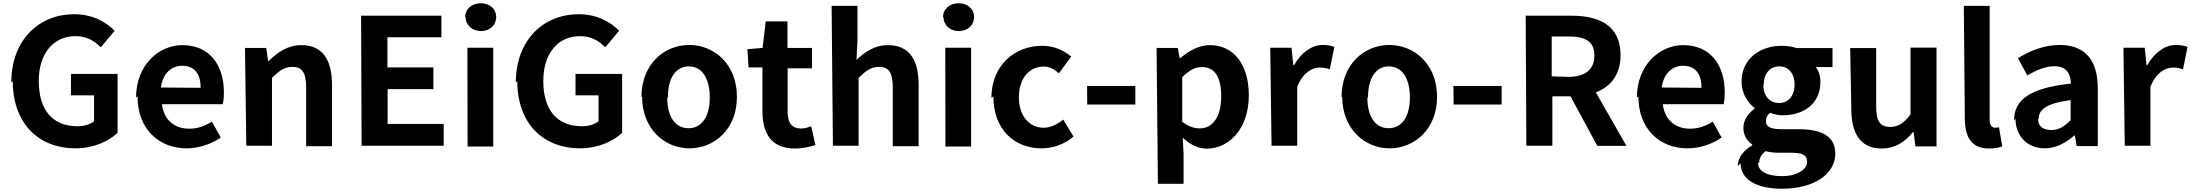

<svg xmlns="http://www.w3.org/2000/svg" viewBox="-20 -851 13397 1174"><path d="M58 -356C58 -89 223 56 441 56C552 56 645 13 699 -39V-399H414V-268H555V-110C532 -90 493 -79 454 -79C297 -79 217 -183 217 -356C217 -527 309 -630 441 -630C513 -630 558 -600 596 -562L681 -663C629 -715 549 -764 433 -764C220 -764 49 -609 49 -345Z M821 -261C821 -62 952 56 1120 56C1195 56 1271 31 1330 -10L1276 -107C1232 -80 1188 -64 1138 -64C1048 -64 983 -115 970 -214H1342C1346 -228 1349 -257 1349 -286C1349 -453 1262 -575 1095 -575C950 -575 812 -452 812 -255ZM964 -316C975 -404 1031 -449 1094 -449C1171 -449 1207 -397 1207 -314Z M1486 40H1643V-375C1688 -419 1719 -442 1768 -442C1827 -442 1852 -408 1852 -315V43H2010V-333C2010 -485 1953 -575 1822 -575C1739 -575 1677 -531 1624 -479H1619L1608 -558H1478Z M2191 40H2693V-93H2350V-306H2630V-439H2349V-623H2679V-755H2188Z M2827 -748C2827 -698 2866 -661 2921 -661C2975 -661 3014 -697 3014 -746C3014 -797 2974 -831 2920 -831C2864 -831 2824 -796 2824 -744ZM2839 45H2996V-559H2838Z M3143 -356C3143 -89 3308 56 3526 56C3637 56 3730 13 3784 -39V-399H3499V-268H3640V-110C3617 -90 3578 -79 3539 -79C3382 -79 3302 -183 3302 -356C3302 -527 3394 -630 3526 -630C3598 -630 3643 -600 3681 -562L3766 -663C3714 -715 3634 -764 3518 -764C3305 -764 3134 -609 3134 -345Z M3906 -261C3906 -61 4045 56 4196 56C4347 56 4486 -60 4486 -259C4486 -460 4346 -576 4194 -576C4042 -576 3902 -459 3902 -257ZM4064 -257C4064 -371 4110 -445 4192 -445C4274 -445 4320 -370 4320 -255C4320 -141 4273 -67 4190 -67C4107 -67 4060 -140 4060 -253Z M4557 -439H4642V-171C4642 -34 4697 57 4840 57C4892 57 4934 46 4966 36L4940 -79C4923 -72 4899 -65 4879 -65C4825 -65 4796 -97 4796 -166V-433H4945V-558H4795V-720H4662L4643 -558L4550 -550Z M5073 40H5230V-375C5275 -419 5306 -442 5355 -442C5414 -442 5439 -408 5439 -315V43H5597V-333C5597 -485 5540 -575 5409 -575C5326 -575 5266 -531 5217 -485L5223 -598V-815H5065Z M5749 -748C5749 -698 5788 -661 5843 -661C5897 -661 5936 -697 5936 -746C5936 -797 5896 -831 5842 -831C5786 -831 5746 -796 5746 -744ZM5761 45H5918V-559H5760Z M6054 -261C6054 -61 6181 56 6348 56C6414 56 6487 34 6544 -16L6481 -120C6447 -91 6405 -70 6361 -70C6273 -70 6210 -143 6210 -256C6210 -370 6272 -444 6363 -444C6397 -444 6425 -429 6455 -403L6530 -505C6485 -542 6427 -571 6352 -571C6187 -571 6042 -454 6042 -252Z M6628 -212H6922V-325H6627Z M7060 273H7217V90L7212 -9C7258 34 7308 58 7360 58C7492 58 7616 -61 7616 -268C7616 -453 7527 -575 7377 -575C7312 -575 7249 -540 7198 -496H7193L7182 -558H7052ZM7209 -114V-379C7251 -421 7287 -441 7328 -441C7411 -441 7447 -377 7447 -261C7447 -129 7390 -66 7316 -66C7283 -66 7244 -77 7205 -110Z M7755 40H7912V-320C7946 -407 8003 -438 8050 -438C8074 -438 8091 -434 8111 -427L8139 -564C8120 -571 8100 -576 8066 -576C8003 -576 7938 -532 7893 -453H7888L7877 -559H7747Z M8187 -261C8187 -61 8326 56 8477 56C8628 56 8767 -60 8767 -259C8767 -460 8627 -576 8475 -576C8323 -576 8183 -459 8183 -257ZM8345 -257C8345 -371 8391 -445 8473 -445C8555 -445 8601 -370 8601 -255C8601 -141 8554 -67 8471 -67C8388 -67 8341 -140 8341 -253Z M8868 -212H9162V-325H8867Z M9313 40H9472V-262H9583L9747 41H9925L9738 -286C9829 -321 9889 -395 9889 -514C9889 -697 9756 -755 9588 -755H9309ZM9468 -384V-628H9571C9673 -628 9729 -598 9729 -511C9729 -425 9672 -381 9569 -381Z M9998 -261C9998 -62 10129 56 10297 56C10372 56 10448 31 10507 -10L10453 -107C10409 -80 10365 -64 10315 -64C10225 -64 10160 -115 10147 -214H10519C10523 -228 10526 -257 10526 -286C10526 -453 10439 -575 10272 -575C10127 -575 9989 -452 9989 -255ZM10141 -316C10152 -404 10208 -449 10271 -449C10348 -449 10384 -397 10384 -314Z M10623 147C10623 254 10733 303 10875 303C11076 303 11202 211 11202 89C11202 -16 11123 -61 10977 -61H10874C10802 -61 10778 -78 10778 -110C10778 -133 10786 -147 10803 -161C10828 -152 10856 -146 10879 -146C11008 -146 11111 -215 11111 -351C11111 -388 11099 -421 11082 -441H11185V-557H10966C10941 -565 10908 -571 10874 -571C10745 -571 10629 -494 10629 -351C10629 -280 10667 -222 10708 -191V-186C10672 -160 10640 -117 10640 -71C10640 -21 10663 11 10694 32V38C10638 70 10606 114 10606 165ZM10737 141C10737 117 10749 94 10776 73C10797 79 10822 83 10858 83H10931C10995 83 11030 94 11030 138C11030 186 10967 226 10876 226C10787 226 10730 197 10730 147ZM10765 -335C10765 -406 10806 -445 10860 -445C10914 -445 10953 -405 10953 -333C10953 -261 10911 -221 10858 -221C10805 -221 10762 -260 10762 -331Z M11300 -186C11300 -34 11356 57 11485 57C11568 57 11626 18 11677 -43H11681L11692 44H11821V-560H11662V-151C11620 -97 11587 -75 11537 -75C11478 -75 11452 -107 11452 -200V-557H11293Z M11994 -129C11994 -16 12032 57 12142 57C12178 57 12205 51 12223 44L12203 -73C12192 -70 12187 -70 12180 -70C12164 -70 12146 -81 12146 -116V-815H11988Z M12304 -124C12304 -21 12375 56 12483 56C12552 56 12612 22 12664 -23H12667L12678 42H12807V-311C12807 -485 12728 -576 12574 -576C12478 -576 12391 -540 12319 -495L12376 -390C12432 -422 12486 -446 12542 -446C12616 -446 12641 -400 12643 -340C12400 -314 12295 -245 12295 -115ZM12446 -127C12446 -181 12495 -220 12641 -239V-116C12603 -78 12569 -56 12523 -56C12476 -56 12442 -76 12442 -123Z M12972 40H13129V-320C13163 -407 13220 -438 13267 -438C13291 -438 13308 -434 13328 -427L13356 -564C13337 -571 13317 -576 13283 -576C13220 -576 13155 -532 13110 -453H13105L13094 -559H12964Z"/></svg>

Font: GenEiGothic-pro-Regular
Style: Bold
Weight: 700
Designer: Ryoko NISHIZUKA (kana & ideographs); Paul D. Hunt (Latin, Greek & Cyrillic); Wenlong ZHANG (bopomofo); Sandoll Communica
Foundry: Adobe Systems Incorporated; o_tamon
Version: Version 1.000.140830